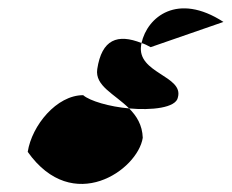

<svg xmlns="http://www.w3.org/2000/svg" viewBox="-20 -562 560 464"><path d="M47 -195C156 -41 313 -151 325 -229C324 -260 310 -282 292 -300C245 -304 197 -318 181 -332C117 -332 57 -259 47 -195ZM215 -395C209 -354 257 -335 292 -300C345 -295 406 -301 410 -327C424 -379 311 -385 321 -452L322 -458C264 -481 226 -467 215 -395ZM322 -458C329 -456 337 -452 344 -448L520 -509C409 -581 336 -521 322 -458Z"/></svg>

Font: Ampere
Style: SCCndIta
Weight: 400
Version: Version 1